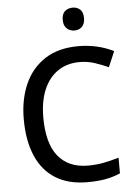

<svg xmlns="http://www.w3.org/2000/svg" viewBox="-64 -1037 771 1096"><g transform="rotate(-5 321.5 -489.0)"><path d="M391 11Q284 11 210.5 -34.5Q137 -80 99 -167.5Q61 -255 61 -379Q61 -491 99.5 -578.5Q138 -666 215 -716.5Q292 -767 407 -767Q463 -767 514.5 -755Q566 -743 609 -721L571 -632Q534 -649 493 -662.5Q452 -676 407 -676Q334 -676 281.5 -640Q229 -604 201 -537.5Q173 -471 173 -378Q173 -306 187.5 -250.5Q202 -195 231.5 -158Q261 -121 304 -102Q347 -83 404 -83Q452 -83 495 -91.5Q538 -100 581 -113V-23Q539 -5 495 3Q451 11 391 11ZM394 -858Q368 -858 350 -874.5Q332 -891 332 -924Q332 -958 350 -973.5Q368 -989 394 -989Q420 -989 437 -973.5Q454 -958 454 -924Q454 -891 437 -874.5Q420 -858 394 -858Z"/></g></svg>

Font: Menbere
Style: Regular
Weight: 400
Designer: Aleme Tadesse
Foundry: Sorkin Type Co
Version: Version 1.000